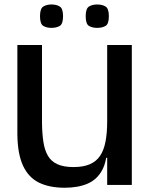

<svg xmlns="http://www.w3.org/2000/svg" viewBox="-20 -838 686 870"><path d="M273 12.7Q204.3 12.7 157 -10.3Q109.7 -33.3 84.7 -86.5Q59.7 -139.7 58.7 -228.7V-634H170.3V-285Q170.7 -234 176.5 -195.7Q182.3 -157.3 197.3 -131.8Q212.3 -106.3 240.5 -93.7Q268.7 -81 313 -81Q357 -81 386.3 -93.5Q415.7 -106 433 -131.2Q450.3 -156.3 458 -195.8Q465.7 -235.3 465.7 -289.3V-181.3Q465.7 -108.3 442.3 -66Q419 -23.7 376.2 -5.5Q333.3 12.7 273 12.7ZM452.7 -123 463.3 -187.3 497.7 -162.3V-123ZM465.7 0V-181.3V-634H577.3V0ZM420.3 -711.7Q398.3 -711.7 383.3 -720.5Q368.3 -729.3 368.3 -764.7Q368.3 -799.3 383.3 -808.5Q398.3 -817.7 420.3 -817.7Q443 -817.7 458.2 -808.5Q473.3 -799.3 473.3 -764.7Q473.3 -729.3 458.2 -720.5Q443 -711.7 420.3 -711.7ZM213.3 -711.7Q191.3 -711.7 176.3 -720.5Q161.3 -729.3 161.3 -764.7Q161.3 -799.3 176.3 -808.5Q191.3 -817.7 213.3 -817.7Q235.7 -817.7 250.7 -808.5Q265.7 -799.3 265.7 -764.7Q265.7 -729.3 250.7 -720.5Q235.7 -711.7 213.3 -711.7Z"/></svg>

Font: Matangi Light
Style: Regular
Weight: 300
Designer: Prashant Pant
Foundry: The Graphic Ant
Version: Version 3.002